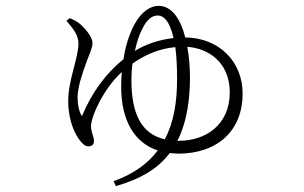

<svg xmlns="http://www.w3.org/2000/svg" viewBox="-20 -564 1040 656"><path d="M207 -493C224 -472 248 -448 248 -416C248 -365 213 -291 213 -219C213 -151 237 -104 253 -84C262 -73 270 -64 282 -64C295 -64 301 -71 301 -82C301 -99 291 -111 291 -133C291 -165 332 -259 396 -318C395 -302 394 -285 394 -267C394 -153 439 -76 519 -50C485 -5 436 31 368 55L376 72C467 45 520 11 560 -41L588 -39C726 -39 809 -120 809 -244C809 -354 728 -435 613 -436C597 -499 567 -544 522 -544C495 -544 464 -526 439 -480C423 -450 409 -410 402 -362C341 -312 294 -249 260 -167C250 -182 245 -207 245 -231C245 -267 262 -315 278 -359C284 -375 296 -400 296 -417C296 -439 269 -468 257 -479C244 -491 231 -497 218 -502ZM433 -347C480 -380 527 -398 579 -403C583 -374 585 -338 585 -294C585 -216 574 -146 543 -88C464 -106 429 -174 429 -290C429 -309 430 -328 433 -348ZM620 -404C690 -399 765 -353 765 -248C765 -137 682 -83 592 -83H586C622 -153 629 -237 629 -299C629 -335 626 -371 620 -404ZM441 -390C447 -420 456 -446 466 -465C483 -500 501 -511 519 -511C539 -511 560 -492 573 -434C520 -428 474 -411 441 -390Z"/></svg>

Font: Noto Serif TC ExtraLight
Style: Regular
Weight: 200
Designer: Ryoko NISHIZUKA 西塚涼子 (kana & ideographs); Frank Grießhammer (Latin, Greek & Cyrillic); Wenlong ZHANG 张文龙 (bopomofo); San
Foundry: Adobe
Version: Version 2.001;hotconv 1.1.0;makeotfexe 2.6.0